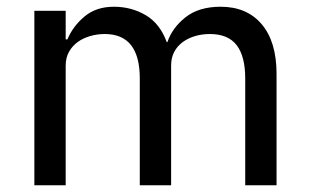

<svg xmlns="http://www.w3.org/2000/svg" viewBox="-20 -550 917 570"><path d="M82 0V-518H175V-433H180Q197 -473 231.5 -501.5Q266 -530 318 -530Q370 -530 412.5 -505Q455 -480 475 -425H477Q491 -467 530.5 -498.5Q570 -530 635 -530Q713 -530 757 -478Q801 -426 801 -331V0H708V-317Q708 -383 682.5 -416Q657 -449 603 -449Q580 -449 559.5 -443Q539 -437 523 -425.5Q507 -414 497.5 -396.5Q488 -379 488 -355V0H395V-317Q395 -449 291 -449Q269 -449 248 -443Q227 -437 211 -425.5Q195 -414 185 -396.5Q175 -379 175 -355V0Z"/></svg>

Font: IBM Plex Sans KR Text
Style: Regular
Weight: 450
Designer: Mike Abbink; Paul van der Laan; Pieter van Rosmalen; Wujin Sim; Chorong Kim; Dohee Lee;
Foundry: Sandoll Inc.
Version: Version 1.001